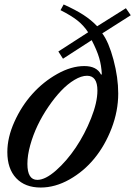

<svg xmlns="http://www.w3.org/2000/svg" viewBox="-20 -839 612 869"><path d="M361.8 -540Q417.5 -540 437 -502H440.9Q439 -543 428.7 -577.4Q418.5 -611.8 395 -657.2L265.1 -573.2L244.1 -606L378.9 -692.9Q358.9 -723.6 330.6 -746.1Q302.2 -768.6 253.9 -793L268.1 -818.8Q322.3 -794.4 357.7 -771.5Q393.1 -748.5 419.9 -720.2L549.8 -801.8L571.8 -770L442.9 -688Q472.2 -648.9 493.7 -568.4Q515.1 -487.8 515.1 -416Q515.1 -336.4 485.1 -258.3Q455.1 -180.2 407 -121.6Q358.9 -63 294.2 -26.6Q229.5 9.8 164.1 9.8Q93.3 9.8 53.2 -32.7Q13.2 -75.2 13.2 -150.9Q13.2 -216.8 45.2 -287.8Q77.1 -358.9 126.5 -413.8Q175.8 -468.8 239.3 -504.4Q302.7 -540 361.8 -540ZM374 -496.1Q348.1 -496.1 317.1 -477.5Q286.1 -459 256.6 -428Q227.1 -397 199 -355.7Q170.9 -314.5 150.1 -271Q129.4 -227.5 116.7 -181.6Q104 -135.7 104 -97.2Q104 -24.9 148.9 -24.9Q185.1 -24.9 233.4 -67.4Q281.7 -109.9 322.8 -170.9Q363.8 -231.9 392.3 -303.7Q420.9 -375.5 420.9 -429.2Q420.9 -496.1 374 -496.1Z"/></svg>

Font: Libre Caslon Text
Style: Italic
Weight: 400
Italic angle: -25°
Designer: Pablo Impallari, Rodrigo Fuenzalida
Foundry: Pablo Impallari, Rodrigo Fuenzalida
Version: Version 1.002